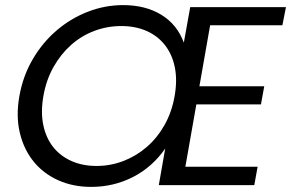

<svg xmlns="http://www.w3.org/2000/svg" viewBox="-20 -725 1140 752"><path d="M803 -626 761 -387H1015L1002 -316H749L706 -72H989L976 0H602L627 -143Q576 -70 500.5 -31.5Q425 7 337 7Q266 7 208 -19Q150 -45 111.5 -92.5Q73 -140 57.5 -205.5Q42 -271 56 -349Q70 -428 108.5 -493.5Q147 -559 202 -606Q257 -653 324 -679Q391 -705 462 -705Q550 -705 612 -667Q674 -629 700 -558L725 -697H1100L1086 -626ZM455 -623Q400 -623 349.5 -604Q299 -585 258.5 -549Q218 -513 189.5 -462.5Q161 -412 150 -349Q139 -286 149.5 -235.5Q160 -185 188 -149.5Q216 -114 259.5 -94.5Q303 -75 358 -75Q413 -75 463.5 -94.5Q514 -114 555 -149.5Q596 -185 624.5 -235.5Q653 -286 664 -349Q675 -412 664.5 -462.5Q654 -513 625.5 -549Q597 -585 553.5 -604Q510 -623 455 -623Z"/></svg>

Font: SVN-Poppins
Style: Italic
Weight: 400
Italic angle: -10°
Designer: Ninad Kale (Devanagari), Jonny Pinhorn (Latin)
Foundry: Indian Type Foundry
Version: Version 3.002 2017; ttfautohint (v1.8.3)